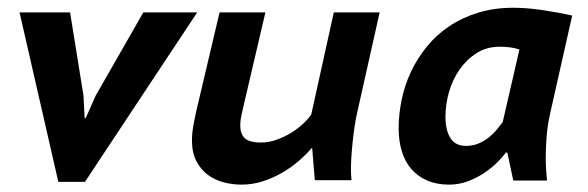

<svg xmlns="http://www.w3.org/2000/svg" viewBox="-20 -472 1540 503"><path d="M198.7 -221.7 201.7 -162.6H204.6L230.5 -221.2L355.5 -439.5H496.6L202.6 4.4H132.8L31.2 -439.5H163.6Z M675.3 -439.5 617.2 -190.9Q614.7 -179.2 612.1 -168Q609.4 -156.7 609.4 -143.1Q609.4 -121.6 621.1 -110.1Q632.8 -98.6 664.6 -98.6Q683.6 -98.6 703.4 -105.5Q723.1 -112.3 741 -123Q758.8 -133.8 772.9 -146.7Q787.1 -159.7 795.4 -171.9L854.5 -439.5H974.6L915.5 -175.8Q912.1 -161.1 909.2 -142.1Q906.2 -123 904.1 -102.5Q901.9 -82 900.6 -62.3Q899.4 -42.5 899.4 -26.9Q899.4 -20 899.7 -14.9Q899.9 -9.8 900.9 0H804.7L797.9 -83.5L796.4 -84Q782.7 -67.9 763.2 -50.8Q743.7 -33.7 719.7 -19.8Q695.8 -5.9 668.7 2.9Q641.6 11.7 612.8 11.7Q589.8 11.7 566.7 5.9Q543.5 0 524.9 -13.7Q506.3 -27.3 494.6 -49.6Q482.9 -71.8 482.9 -104Q482.9 -123 486.8 -144.3Q490.7 -165.5 494.6 -182.6L555.2 -439.5Z M1421.4 -175.3Q1414.6 -146 1412.1 -115.5Q1409.7 -85 1409.7 -58.1Q1409.7 -41 1410.9 -24.9Q1412.1 -8.8 1413.1 1H1324.7L1309.1 -72.3H1305.2Q1294.4 -57.6 1278.6 -42.7Q1262.7 -27.8 1243.4 -15.6Q1224.1 -3.4 1202.1 4.2Q1180.2 11.7 1156.7 11.7Q1124.5 11.7 1099.9 1.2Q1075.2 -9.3 1058.3 -28.3Q1041.5 -47.4 1033 -74.7Q1024.4 -102.1 1024.4 -135.7Q1024.4 -173.3 1032.5 -211.7Q1040.5 -250 1057.1 -284.9Q1073.7 -319.8 1098.6 -350.3Q1123.5 -380.9 1157 -403.3Q1190.4 -425.8 1232.4 -438.7Q1274.4 -451.7 1325.2 -451.7Q1358.9 -451.7 1399.7 -445.8Q1440.4 -439.9 1479 -431.2ZM1200.7 -89.8Q1218.3 -89.8 1233.2 -95.9Q1248 -102.1 1259.8 -111.3Q1271.5 -120.6 1280.8 -131.6Q1290 -142.6 1296.9 -151.9L1340.8 -342.3Q1329.6 -346.2 1316.4 -347.9Q1303.2 -349.6 1289.6 -349.6Q1254.9 -349.6 1228.5 -332.8Q1202.1 -315.9 1183.8 -289.6Q1165.5 -263.2 1156.2 -230.7Q1147 -198.2 1147 -167Q1147 -130.9 1159.9 -110.4Q1172.9 -89.8 1200.7 -89.8Z"/></svg>

Font: PT Astra Sans
Style: Bold Italic
Weight: 700
Italic angle: -16°
Designer: A.Korolkova, I. Chaeva
Foundry: ParaType Ltd
Version: Version 1.002W